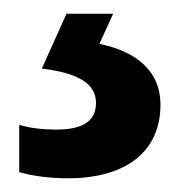

<svg xmlns="http://www.w3.org/2000/svg" viewBox="-20 -20 264 280"><path d="M214 133C214 80 174 54 125 44L145 0H77L41 80C90 86 120 100 120 130C120 157 100 169 62 169C44 169 24 167 8 162V231C25 236 50 240 79 240C165 240 214 200 214 133Z"/></svg>

Font: Noto Sans Lao Looped SemiCondensed SemiBold
Style: Regular
Weight: 600
Width: 4
Designer: Mark Frömberg, Ben Mitchell
Foundry: The Fontpad Ltd
Version: Version 1.002